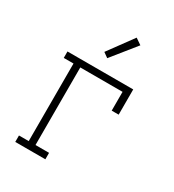

<svg xmlns="http://www.w3.org/2000/svg" viewBox="-182 -854 864 956"><g transform="rotate(30 250.0 -376.0)"><path d="M56 0V-37H112V-483H56V-520H434V-375H394V-483H151V-37H229V0ZM244 -590 216 -610 320 -752 355 -728Z"/></g></svg>

Font: Iosevka Curly Slab Extralight
Style: Regular
Weight: 200
Monospace: yes
Designer: Belleve Invis
Foundry: Belleve Invis
Version: Version 22.1.2; ttfautohint (v1.8.4)